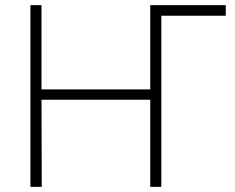

<svg xmlns="http://www.w3.org/2000/svg" viewBox="-20 -725 911 745"><path d="M98 0V-705H141V-378H563V-705H856V-664H606V0H563V-338H141L142 0Z"/></svg>

Font: Nunito Sans 10pt SemiCondensed ExtraLight
Style: Regular
Weight: 250
Width: 4
Designer: Vernon Adams
Foundry: Vernon Adams
Version: Version 3.101;gftools[0.9.27]